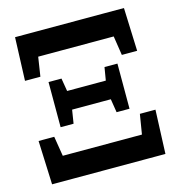

<svg xmlns="http://www.w3.org/2000/svg" viewBox="-100 -744 773 832"><g transform="rotate(-15 286.5 -328.5)"><path d="M32 0 24.1 -196.5H94.3L126.2 0L65.5 -107.4H507.2L446.3 0L478.5 -196.5H548.4L540.5 0ZM131.8 -229.5V-432H189.9L204.9 -342.1V-323.5L189.9 -229.5ZM172.5 -290.1V-373.8H399.9V-290.1ZM382.9 -229.5 367.9 -323.5V-342.1L382.9 -432H440.9V-229.5ZM34.7 -463.4 42 -657.3H530.5L537.8 -463.4H469.1L439.2 -657.3L497.2 -549.8H75.5L133.6 -657.3L103.7 -463.4Z"/></g></svg>

Font: Source Serif 4 Variable
Style: Regular
Weight: 400
Designer: Frank Grießhammer
Foundry: Adobe
Version: Version 4.005;hotconv 1.1.0;makeotfexe 2.6.0